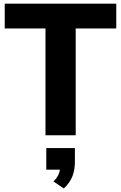

<svg xmlns="http://www.w3.org/2000/svg" viewBox="-20 -739 662 1049"><path d="M393.6 0V-583.5H615.2V-718.8H5.9V-583.5H228.5V0ZM328.6 290.5C373.5 249.5 389.2 203.1 389.2 142.6V69.8H232.9V188H307.6C304.2 211.4 293 232.4 272 252.4Z"/></svg>

Font: Winston ExtraBold
Style: Regular
Weight: 800
Designer: Vernon Adams, Kim Jin-seong, David Berlow, Cristiano Sobral
Foundry: The Winston Project Authors
Version: Version 3.004